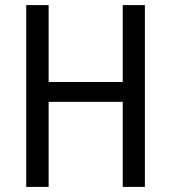

<svg xmlns="http://www.w3.org/2000/svg" viewBox="-20 -734 673 754"><path d="M549 0H462V-334H171V0H83V-714H171V-412H462V-714H549Z"/></svg>

Font: Noto Sans Display SemiCondensed
Style: Regular
Weight: 400
Width: 4
Version: Version 2.003